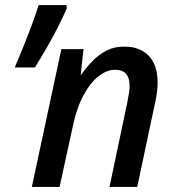

<svg xmlns="http://www.w3.org/2000/svg" viewBox="-20 -734 711 754"><path d="M105 0 221 -541H308L297 -441H299Q319 -469 343 -494Q367 -519 397.5 -535Q428 -551 467 -551Q510 -551 539.5 -534Q569 -517 584 -486Q599 -455 599 -410Q599 -389 595.5 -365Q592 -341 587 -321L519 0H410L480 -332Q484 -353 486.5 -368.5Q489 -384 489 -397Q489 -428 475 -444Q461 -460 431 -460Q400 -460 367.5 -435Q335 -410 307.5 -359Q280 -308 264 -229L214 0ZM38 -469Q55 -509 72.5 -552.5Q90 -596 105.5 -638Q121 -680 132 -714H240L243 -703Q228 -668 207.5 -627.5Q187 -587 163.5 -546.5Q140 -506 117 -469Z"/></svg>

Font: Noto Sans Display Medium
Style: Italic
Weight: 500
Italic angle: -12°
Designer: Monotype Design Team
Foundry: Monotype Imaging Inc.
Version: Version 2.003